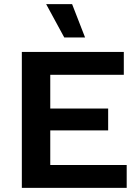

<svg xmlns="http://www.w3.org/2000/svg" viewBox="-20 -912 673 932"><path d="M595 -111V0H155H86V-660H224H581V-549H224V-385H505V-279H224V-111ZM393 -730H292L204 -892H330Z"/></svg>

Font: Work Sans SemiBold
Style: Regular
Weight: 600
Designer: Wei Huang
Foundry: Wei Huang
Version: Version 1.500